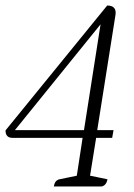

<svg xmlns="http://www.w3.org/2000/svg" viewBox="-22 -675 484 695"><path d="M173 0Q176 -22 193 -26L256 -39L277 -176H23Q-2 -176 -2 -203L366 -655Q401 -655 396 -621L330 -204H389L384 -176H326L304 -39L367 -26Q363 -4 346 0ZM32 -204H282L342 -587Z"/></svg>

Font: Petrona ExtraLight
Style: Italic
Weight: 200
Italic angle: -9°
Designer: Ringo R. Seeber
Foundry: Ringo R. Seeber
Version: Version 2.001; ttfautohint (v1.8.3)